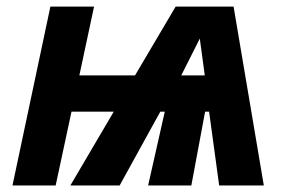

<svg xmlns="http://www.w3.org/2000/svg" viewBox="-20 -566 876 586"><path d="M18.1 0 133.8 -545.9H267.1L222.2 -335.9H392.1L516.1 -545.9H692.9L785.2 0H648.9L618.2 -225.1H606L564 0H432.1L482.9 -225.1H469.2L345.2 0H194.8L327.1 -225.1H198.2L149.9 0ZM533.2 -335.9H605L589.8 -448.2Z"/></svg>

Font: Open Sans
Style: Bold Italic
Weight: 700
Italic angle: -12°
Designer: Monotype Design Team
Foundry: Monotype Imaging Inc.
Version: Version 3.003; ttfautohint (v1.8.4)